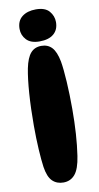

<svg xmlns="http://www.w3.org/2000/svg" viewBox="-99 -978 508 989"><g transform="rotate(-10 155.0 -483.5)"><path d="M159 -745Q193 -745 214 -722.5Q235 -700 245 -648Q252 -607 256 -540Q260 -473 260 -397Q260 -329 256 -268Q252 -207 244 -154Q234 -87 210.5 -59.5Q187 -32 150 -32Q115 -32 92.5 -54Q70 -76 62 -129Q57 -164 53.5 -222Q50 -280 50 -347Q50 -438 55.5 -515Q61 -592 71 -643Q82 -697 103 -721Q124 -745 159 -745ZM164 -935Q212 -935 233.5 -910Q255 -885 255 -853Q255 -813 229 -791Q203 -769 155 -769Q109 -769 86.5 -793Q64 -817 64 -850Q64 -892 91.5 -913.5Q119 -935 164 -935Z"/></g></svg>

Font: DynaPuff Medium
Style: Regular
Weight: 500
Version: Version 2.000